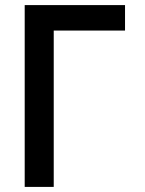

<svg xmlns="http://www.w3.org/2000/svg" viewBox="-20 -734 570 754"><path d="M77 0V-714H471V-614H191V0Z"/></svg>

Font: Noto Sans Mono Condensed SemiBold
Style: Regular
Weight: 600
Width: 3
Designer: Monotype Design Team
Foundry: Monotype Imaging Inc.
Version: Version 2.014